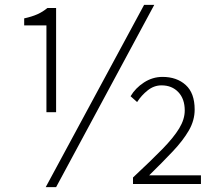

<svg xmlns="http://www.w3.org/2000/svg" viewBox="-20 -761 907 794"><path d="M172 -297V-656H80V-685Q112 -692 134.5 -702Q157 -712 176 -728H212V-297ZM169 13 576 -741H618L212 13ZM530 0V-27Q604 -96 651 -144Q698 -192 721 -230Q744 -268 744 -304Q744 -352 717.5 -380Q691 -408 648 -408Q617 -408 591 -387.5Q565 -367 547 -339L520 -363Q540 -397 575.5 -420Q611 -443 652 -443Q711 -443 748 -409.5Q785 -376 785 -308Q785 -263 761 -221.5Q737 -180 695 -135.5Q653 -91 597 -36H811V0Z"/></svg>

Font: Noto Sans KR ExtraLight
Style: Regular
Weight: 250
Designer: Ryoko NISHIZUKA  (kana, bopomofo & ideographs); Paul D. Hunt (Latin, Greek & Cyrillic); Sandoll Communications , Soo-you
Foundry: Adobe
Version: Version 2.004-H2;hotconv 1.0.118;makeotfexe 2.5.65603